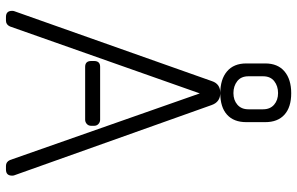

<svg xmlns="http://www.w3.org/2000/svg" viewBox="-192 -780 973 628"><g transform="rotate(90 294.0 -466.5)"><path d="M246 -674Q255 -701 284.5 -701Q314 -701 324 -673L554 -27Q555 -24 555 -20Q555 0 535 0H523Q510 0 504 -13L286 -634L67 -13Q61 0 48 0H36Q16 0 16 -20Q16 -24 17 -27ZM199 -308H372Q380 -308 386 -302.5Q392 -297 392 -288V-279Q392 -270 386 -264.5Q380 -259 372 -259H199Q180 -259 180 -279V-288Q180 -308 199 -308ZM380 -848V-786Q380 -745 355.5 -723Q331 -701 285.5 -701Q240 -701 214 -723Q188 -745 188 -786V-848Q188 -889 214 -911Q240 -933 285.5 -933Q331 -933 355.5 -911Q380 -889 380 -848ZM230 -841V-793Q230 -769 246 -756.5Q262 -744 285 -744Q308 -744 323 -757Q338 -770 338 -793V-841Q338 -864 323 -877Q308 -890 285 -890Q262 -890 246 -877.5Q230 -865 230 -841Z"/></g></svg>

Font: Text Me One
Style: Regular
Weight: 400
Designer: Julia Petretta
Foundry: Julia Petretta
Version: Version 1.003